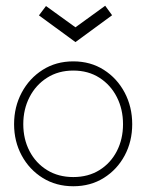

<svg xmlns="http://www.w3.org/2000/svg" viewBox="-20 -636 529 668"><path d="M235 12Q175 12 128.5 -17Q82 -46 55.5 -95Q29 -144 29 -204Q29 -264 55.5 -313.8Q82 -363.5 128.5 -393Q175 -422.5 235 -422.5Q295 -422.5 341.2 -393Q387.5 -363.5 413.8 -313.8Q440 -264 440 -204Q440 -144 413.8 -95Q387.5 -46 341.2 -17Q295 12 235 12ZM235 -20Q287 -20 326 -44.2Q365 -68.5 386.5 -110.2Q408 -152 408 -204Q408 -256 386.5 -298.2Q365 -340.5 326 -365.5Q287 -390.5 235 -390.5Q183 -390.5 143.8 -365.5Q104.5 -340.5 82.8 -298.2Q61 -256 61 -204Q61 -152 82.8 -110.2Q104.5 -68.5 143.8 -44.2Q183 -20 235 -20ZM242.5 -489.5 115.5 -582.5 140 -615 242.5 -541 346 -616 370 -583Z"/></svg>

Font: League Spartan Thin Thin
Style: Regular
Weight: 250
Version: Version 2.002